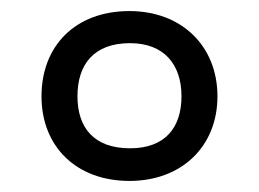

<svg xmlns="http://www.w3.org/2000/svg" viewBox="-20 -744 468 347"><path d="M214 -417C308 -417 373 -479 373 -570C373 -661 308 -724 214 -724C116 -724 55 -661 55 -570C55 -479 118 -417 214 -417ZM215 -476C149 -476 120 -514 120 -570C120 -628 150 -666 215 -666C276 -666 308 -628 308 -570C308 -514 279 -476 215 -476Z"/></svg>

Font: Noto Sans Kayah Li
Style: Regular
Weight: 400
Designer: Monotype Design Team, Sérgio Martins
Foundry: Monotype Imaging Inc.
Version: Version 2.002